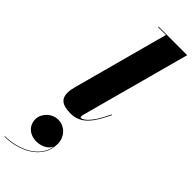

<svg xmlns="http://www.w3.org/2000/svg" viewBox="-431 -766 1179 1179"><g transform="rotate(45 158.0 -176.5)"><path d="M311 -163.5 306.5 -165C243 -27 198 -16 189 -16C185 -16 182.5 -19 182.5 -24C182.5 -28.5 183 -33.5 184.5 -39L377 -750H128V-745.5H197L30.5 -129C27.5 -117.5 20 -91.5 20 -66.5C20 -19 46 10 123 10C214.5 10 260 -57 311 -163.5ZM-4.5 187C-4.5 239.5 35 280 97.5 280C133 280 180 263 195 225C178 337.5 51.5 393 -62.5 393V397C61.5 397 200.5 331 200.5 199C200.5 133 152 89.5 97 89.5C42.5 89.5 -4.5 137 -4.5 187Z"/></g></svg>

Font: Bodoni* 36pt Fatface
Style: Italic
Weight: 900
Italic angle: -13°
Version: Version 2.3